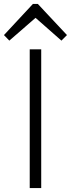

<svg xmlns="http://www.w3.org/2000/svg" viewBox="-59 -949 358 969"><path d="M149 -700V0H91V-700ZM-39 -772 107 -929H132L279 -772L251 -744L109 -869H132L-12 -744Z"/></svg>

Font: Pathway Extreme 8pt Thin 12pt Thin
Style: Regular
Weight: 250
Version: Version 1.001;gftools[0.9.26]